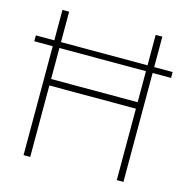

<svg xmlns="http://www.w3.org/2000/svg" viewBox="-108 -842 916 945"><g transform="rotate(15 349.5 -370.0)"><path d="M95 0V-555H1V-585H95V-740H129V-585H570V-740H604V-585H698V-555H604V0H570V-364H129V0ZM129 -397H570V-555H129Z"/></g></svg>

Font: Encode Sans Th
Style: Regular
Weight: 100
Designer: Multiple Designers
Foundry: Impallari Type
Version: Version 3.002; ttfautohint (v1.8.3) -l 8 -r 50 -G 200 -x 14 